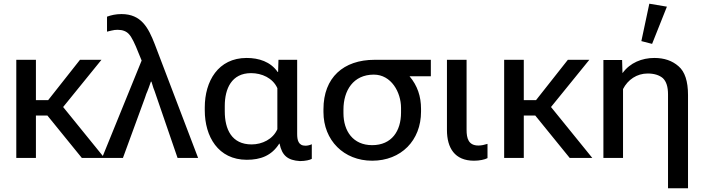

<svg xmlns="http://www.w3.org/2000/svg" viewBox="-20 -853 3799 1037"><path d="M68 0H174V-229H236L422 0H544L321 -275L528 -530H412L240 -312H174V-530H68Z M531 0H644L763 -325C768 -341 772 -352 776 -360C780 -368 785 -385 795 -412H798C806 -384 812 -367 815 -361C817 -355 821 -343 827 -326L939 0H1050L816 -614C781 -704 743 -777 636 -777C605 -777 580 -771 558 -763V-682C564 -683 572 -686 583 -688C594 -691 605 -692 616 -692C642 -692 663 -684 677 -668C691 -653 708 -619 729 -565L745 -526Z M1313 10C1387 10 1447 -12 1488 -77H1490C1503 -13 1534 13 1600 17C1629 17 1654 11 1664 5V-74C1654 -69 1640 -66 1630 -66C1591 -66 1585 -97 1585 -130V-530H1484L1482 -464H1480C1441 -520 1378 -540 1312 -540C1158 -540 1086 -414 1086 -273V-257C1086 -116 1158 10 1313 10ZM1339 -73C1231 -73 1194 -155 1194 -252V-281C1194 -374 1231 -458 1336 -458C1394 -458 1453 -432 1478 -377V-155C1454 -101 1396 -73 1339 -73Z M1990 15C2146 15 2254 -94 2254 -250V-265C2254 -332 2235 -390 2192 -441H2307V-530H2003C1835 -530 1727 -434 1727 -263V-248C1727 -95 1837 15 1990 15ZM1990 -69C1887 -69 1835 -145 1835 -242V-261C1835 -364 1888 -450 1999 -450C2093 -450 2146 -355 2146 -270V-245C2146 -146 2096 -69 1990 -69Z M2540 15C2570 15 2598 9 2613 1V-76C2597 -71 2581 -67 2564 -67C2510 -67 2500 -106 2500 -152V-530H2394V-151C2394 -54 2436 15 2540 15Z M2703 0H2809V-229H2871L3057 0H3179L2956 -275L3163 -530H3047L2875 -312H2809V-530H2703Z M3588 164H3696V-340C3696 -414 3679 -466 3645 -495C3611 -525 3568 -540 3514 -540C3447 -540 3383 -514 3343 -459H3342L3340 -529H3239V0H3345V-372C3371 -423 3420 -456 3478 -456C3514 -456 3541 -447 3560 -431C3579 -413 3588 -384 3588 -343ZM3502 -616 3582 -817 3487 -833 3444 -631Z"/></svg>

Font: Cheyenne Sans Medium
Style: Regular
Weight: 500
Designer: The Public Sans project authors (U.S. Web Design System), Libre Franklin designed by Pablo Impallari and Rodrigo Fuenzal
Foundry: The Cheyenne Sans Project Authors
Version: Version 2.007